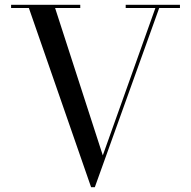

<svg xmlns="http://www.w3.org/2000/svg" viewBox="-20 -770 801 805"><path d="M411 -118.5 631.5 -736.5H507V-750H734.5V-736.5H647.5L377.5 15H362L101 -736.5H26.5V-750H316.5V-736.5H211Z"/></svg>

Font: Bodoni Moda 16pt
Style: Regular
Weight: 400
Version: Version 2.3